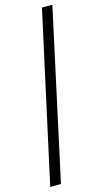

<svg xmlns="http://www.w3.org/2000/svg" viewBox="-134 -801 516 964"><g transform="rotate(-15 123.5 -319.5)"><path d="M0 121 56 120 247 -760H193Z"/></g></svg>

Font: Noto Serif Ethiopic Condensed Medium
Style: Regular
Weight: 500
Width: 3
Designer: Monotype Design Team
Foundry: Monotype Imaging Inc.
Version: Version 2.102